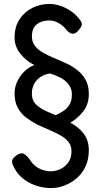

<svg xmlns="http://www.w3.org/2000/svg" viewBox="-20 -731 511 975"><path d="M241 224Q209 224 180 216.5Q151 209 127 196Q103 183 84.5 165Q66 147 55 126Q42 104 41 90Q40 76 62 59Q86 42 101 50Q116 58 131 79Q145 102 163.5 115Q182 128 201 133.5Q220 139 236 139Q261 139 285.5 128Q310 117 326.5 94.5Q343 72 343 37Q343 9 328 -10Q313 -29 287.5 -43.5Q262 -58 232 -70.5Q202 -83 172 -97Q141 -113 114 -133Q87 -153 70.5 -183Q54 -213 54 -257Q54 -287 66.5 -315Q79 -343 101.5 -366Q124 -389 154 -401Q113 -421 83.5 -458Q54 -495 54 -540Q54 -595 79 -633Q104 -671 144.5 -691Q185 -711 231 -711Q258 -711 285 -702Q312 -693 336.5 -677Q361 -661 378 -640Q394 -622 395.5 -610.5Q397 -599 382 -581Q368 -562 353.5 -560Q339 -558 322 -574Q312 -588 298.5 -599.5Q285 -611 267.5 -619Q250 -627 228 -627Q209 -627 189 -620Q169 -613 155.5 -595.5Q142 -578 142 -546Q142 -518 157.5 -498Q173 -478 198.5 -463.5Q224 -449 255.5 -436Q287 -423 318 -408.5Q349 -394 374.5 -373.5Q400 -353 415.5 -324.5Q431 -296 431 -254Q431 -201 402.5 -165Q374 -129 337 -108Q377 -88 404 -53.5Q431 -19 431 32Q431 79 414 115Q397 151 368.5 175Q340 199 306.5 211.5Q273 224 241 224ZM263 -146Q285 -156 303.5 -168.5Q322 -181 333.5 -200.5Q345 -220 345 -251Q345 -271 337.5 -287Q330 -303 315.5 -316.5Q301 -330 280 -340Q259 -350 234 -358Q193 -352 167.5 -324.5Q142 -297 142 -256Q142 -237 148 -222.5Q154 -208 166 -197.5Q178 -187 193 -178Q208 -169 226 -161.5Q244 -154 263 -146Z"/></svg>

Font: Fredoka Condensed
Style: Regular
Weight: 400
Width: 3
Designer: Ben Nathan
Foundry: Milena B. Brandão, Ben Nathan
Version: Version 2.001